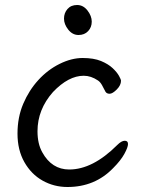

<svg xmlns="http://www.w3.org/2000/svg" viewBox="-20 -724 570 768"><path d="M288.5 -704Q313 -704 330 -682Q347 -660 347 -637.5Q347 -615 332.5 -599.5Q318 -584 294 -584Q270 -584 253 -605.5Q236 -627 236 -649.5Q236 -672 250 -688Q264 -704 288.5 -704ZM433 -52Q360 24 250 24Q196 24 150.5 -1.5Q105 -27 77.5 -75.5Q50 -124 50 -189.5Q50 -255 73 -309Q96 -363 133.5 -404Q171 -445 218.5 -468.5Q266 -492 310.5 -492Q355 -492 384 -480Q413 -468 430.5 -451.5Q448 -435 456 -420.5Q464 -406 464 -401Q464 -383 447 -366Q430 -349 418.5 -349Q407 -349 402 -357Q395 -371 388 -383.5Q381 -396 372 -402Q344 -421 315 -421Q254 -421 192 -356Q130 -286 130 -199Q130 -149 149 -115Q187 -46 257 -46Q351 -46 449 -144Q466 -161 479 -161Q492 -161 492 -148Q492 -135 477.5 -108.5Q463 -82 433 -52Z"/></svg>

Font: LXGW WenKai Lite
Style: Bold
Weight: 700
Designer: LXGW / Fontworks Inc.
Foundry: LXGW / Fontworks Inc.
Version: Version 1.330;April 28, 2024